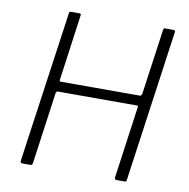

<svg xmlns="http://www.w3.org/2000/svg" viewBox="-82 -823 891 903"><g transform="rotate(10 363.5 -371.0)"><path d="M188 -362Q185 -362 183 -359.5Q181 -357 180 -354L132 -9Q131 -4 128.5 -2Q126 0 120 0H84Q78 0 75.5 -3Q73 -6 74 -12L176 -733Q177 -739 178.5 -740.5Q180 -742 186 -742H224Q229 -742 231.5 -739.5Q234 -737 232 -731L189 -419Q188 -412 189.5 -411Q191 -410 196 -410H571Q576 -410 578.5 -413Q581 -416 582 -420L626 -734Q627 -739 628.5 -740.5Q630 -742 634 -742H674Q679 -742 681.5 -739.5Q684 -737 682 -730L581 -10Q580 -4 578.5 -2Q577 0 571 0H535Q529 0 526 -2.5Q523 -5 524 -11L572 -356Q573 -362 567 -362Z"/></g></svg>

Font: Libre Franklin ExtraLight
Style: Italic
Weight: 250
Italic angle: -8°
Designer: Pablo Impallari, Rodrigo Fuenzalida, Nhung Nguyen
Foundry: Impallari Type
Version: Version 3.000